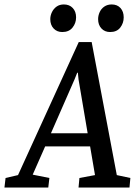

<svg xmlns="http://www.w3.org/2000/svg" viewBox="-68 -843 619 863"><path d="M-48 0 -43 -43 13 -56 286 -654H344L457 -56L518 -43L514 0H285L289 -43L359 -56L337 -185H135L79 -58L154 -43L149 0ZM161 -244H326L285 -486L282 -516H279L267 -486ZM427 -699Q403 -699 388 -715Q373 -731 373 -757Q373 -773 380 -788.5Q387 -804 401 -813.5Q415 -823 434 -823Q459 -823 473.5 -807Q488 -791 488 -765Q488 -739 472.5 -719Q457 -699 427 -699ZM212 -699Q188 -699 173 -715Q158 -731 158 -757Q158 -773 165.5 -788.5Q173 -804 186.5 -813.5Q200 -823 219 -823Q244 -823 259 -807Q274 -791 274 -765Q274 -739 258 -719Q242 -699 212 -699Z"/></svg>

Font: Faustina Medium
Style: Italic
Weight: 500
Italic angle: -8°
Designer: Alfonso Garcia
Foundry: http://www.omnibus-type.com
Version: Version 1.200